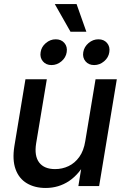

<svg xmlns="http://www.w3.org/2000/svg" viewBox="-20 -910 609 939"><path d="M203.1 9.3Q149.9 9.3 111.3 -13.7Q72.8 -36.6 56.2 -82.3Q39.6 -127.9 50.3 -195.3L104.5 -522.5H209L156.7 -208.5Q147 -147.5 171.6 -115.2Q196.3 -83 249.5 -83Q284.7 -83 315.4 -97.7Q346.2 -112.3 367.9 -142.6Q389.6 -172.9 397 -219.7L447.3 -522.5H551.3L464.8 0H363.3L384.3 -129.4H405.3Q369.1 -59.1 318.1 -24.9Q267.1 9.3 203.1 9.3ZM440.4 -591.8Q413.6 -591.8 398.2 -610.1Q382.8 -628.4 387.2 -654.8Q391.6 -681.2 413.1 -699.5Q434.6 -717.8 461.4 -717.8Q488.3 -717.8 503.7 -699.5Q519 -681.2 514.6 -654.8Q510.7 -628.4 489 -610.1Q467.3 -591.8 440.4 -591.8ZM231.9 -591.8Q205.1 -591.8 189.7 -610.1Q174.3 -628.4 178.7 -654.8Q182.6 -681.2 204.3 -699.5Q226.1 -717.8 252.4 -717.8Q279.8 -717.8 295.2 -699.5Q310.5 -681.2 306.2 -654.8Q302.2 -628.4 280.5 -610.1Q258.8 -591.8 231.9 -591.8ZM324.7 -754.9 248 -890.1H354.5L402.3 -754.9Z"/></svg>

Font: Inter 28pt Medium
Style: Italic
Weight: 500
Italic angle: -9.3988°
Designer: Rasmus Andersson
Foundry: rsms
Version: Version 4.001;git-66647c0bb